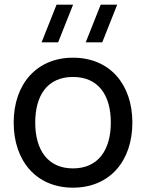

<svg xmlns="http://www.w3.org/2000/svg" viewBox="-20 -808 640 842"><path d="M300 15C460.5 15 560.5 -101 560.5 -270.5C560.5 -437.5 462 -555 300 -555C141.5 -555 40 -440 40 -270.5C40 -103 138.5 15 300 15ZM134.5 -270.5C134.5 -388.5 187 -470.5 300 -470.5C410.5 -470.5 466 -392 466 -270.5C466 -151.5 411.5 -69.5 300 -69.5C191 -69.5 134.5 -148.5 134.5 -270.5ZM162.5 -622.5H235L300.5 -787.5H228ZM356 -622.5H428.5L494 -787.5H421.5Z"/></svg>

Font: Eudonet Medium
Style: Regular
Weight: 500
Designer: Mikhail Sharanda
Foundry: Mikhail Sharanda
Version: Version 4.503;Glyphs 3.1.2 (3151)